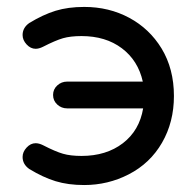

<svg xmlns="http://www.w3.org/2000/svg" viewBox="-20 -529 561 560"><path d="M65.4 -36.1Q45.9 -49.8 45.9 -71.3Q45.9 -85.9 57.6 -98.6Q69.3 -111.3 84 -111.3Q93.8 -111.3 105.5 -105.5Q141.6 -86.9 163.6 -80.6Q185.5 -74.2 217.8 -74.2Q290 -74.2 338.4 -111.3Q386.7 -148.4 397.5 -212.9H175.8Q159.2 -212.9 147 -224.1Q134.8 -235.4 134.8 -252Q134.8 -268.6 147 -279.8Q159.2 -291 175.8 -291H396.5Q382.8 -352.5 335.4 -388.2Q288.1 -423.8 217.8 -423.8Q185.5 -423.8 163.6 -417.5Q141.6 -411.1 105.5 -392.6Q93.8 -386.7 84 -386.7Q69.3 -386.7 57.6 -399.4Q45.9 -412.1 45.9 -426.8Q45.9 -448.2 65.4 -461.9Q105.5 -486.3 142.1 -497.6Q178.7 -508.8 225.6 -508.8Q297.9 -508.8 356.9 -477.1Q416 -445.3 451.2 -387.7Q487.3 -328.1 487.3 -249Q487.3 -172.9 452.6 -112.8Q418 -52.7 355.5 -20.5Q294.9 10.7 225.6 10.7Q178.7 10.7 142.1 -0.5Q105.5 -11.7 65.4 -36.1Z"/></svg>

Font: jf-openhuninn-2.0
Style: Regular
Weight: 400
Designer: [Kosugi Maru]
Designed by MOTOYA      

[Varela Round]
Joe Prince (Latin component); Avraham Cornfeld (Hebrew component)
Foundry: justfont CO.,LTD.
Version: 2.0